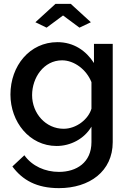

<svg xmlns="http://www.w3.org/2000/svg" viewBox="-20 -750 669 993"><path d="M163 -635 221 -607 306 -670 391 -607 450 -635 346 -730H267ZM34 -261C34 -120 132 5 273 5C345 5 416 -32 453 -95V-15C453 91 375 139 285 139C213 139 146 109 106 53L44 111C96 181 169 223 285 223C443 223 563 136 563 -15V-523H466V-424C425 -488 361 -532 277 -532C134 -532 34 -410 34 -261ZM453 -188C437 -133 375 -84 309 -84C217 -84 146 -163 146 -258C146 -348 206 -438 301 -438C363 -438 427 -391 453 -325Z"/></svg>

Font: FIGSv2-sans-serif SemiBold
Style: Regular
Weight: 600
Designer: Matt McInerney, Pablo Impallari, Rodrigo Fuenzalida,Mirko Velimirovic
Foundry: Matt McInerney, Pablo Impallari, Rodrigo Fuenzalida
Version: Version 4.021;hotconv 1.0.109;makeotfexe 2.5.65596